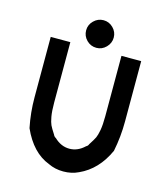

<svg xmlns="http://www.w3.org/2000/svg" viewBox="-122 -920 893 1025"><g transform="rotate(15 325.0 -408.0)"><path d="M323.3 -673.3Q291.7 -673.3 269.2 -695.8Q246.7 -718.3 246.7 -750Q246.7 -780.8 269.6 -803.3Q292.5 -825.8 323.3 -825.8Q354.2 -825.8 376.7 -803.3Q399.2 -780.8 399.2 -750Q399.2 -719.2 376.7 -696.2Q354.2 -673.3 323.3 -673.3ZM406.7 -8.3Q369.2 10 323.3 10Q277.5 10 240 -8.3Q144.2 -45 90 -166.7Q73.3 -248.3 73.3 -333.3V-666.7H181.7V-333.3Q181.7 -285 187.1 -255.4Q192.5 -225.8 199.2 -211.7Q205.8 -197.5 225.8 -166.7Q229.2 -157.5 240 -151.7Q277.5 -115.8 323.3 -115.8Q369.2 -115.8 406.7 -151.7Q416.7 -156.7 420 -166.7Q440 -197.5 446.7 -211.7Q453.3 -225.8 458.8 -255.4Q464.2 -285 464.2 -333.3V-666.7H573.3V-333.3Q573.3 -248.3 556.7 -166.7Q505 -52.5 406.7 -8.3Z"/></g></svg>

Font: 0xA000
Style: Bold
Weight: 700
Version: Version 0.1